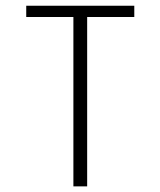

<svg xmlns="http://www.w3.org/2000/svg" viewBox="-20 -662 570 682"><path d="M457 -641.6V-601.6H289.6V0H240.7V-601.6H73.2V-641.6Z"/></svg>

Font: AzarMehrMonospaced
Style: SansRegular
Weight: 1
Designer: Amin Abedi
Version: Version 1.00